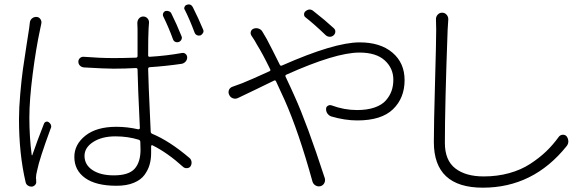

<svg xmlns="http://www.w3.org/2000/svg" viewBox="-20 -826 2707 884"><path d="M815.4 -660.2Q819.3 -652.3 815.4 -644Q811.5 -635.7 803.2 -632.8Q794.9 -629.9 787.1 -633.3Q779.3 -636.7 776.4 -645.5Q756.8 -699.2 731.4 -751Q728.5 -757.8 731.4 -765.1Q734.4 -772.5 742.2 -775.4Q750 -777.3 758.3 -773.9Q766.6 -770.5 769.5 -762.7Q793.9 -713.9 815.4 -660.2ZM117.2 -720.7Q118.2 -733.4 127.4 -741.2Q136.7 -749 149.4 -748Q160.2 -747.1 166.5 -737.3Q172.9 -727.5 169.9 -715.8Q167 -703.1 165 -692.4Q145.5 -602.5 130.4 -484.4Q115.2 -366.2 115.2 -284.2Q115.2 -195.3 126 -112.3Q126 -111.3 127.4 -110.8Q128.9 -110.4 128.9 -112.3Q151.4 -177.7 182.6 -256.8Q185.5 -263.7 192.4 -265.6Q199.2 -267.6 205.1 -262.7Q215.8 -254.9 215.8 -243.2Q215.8 -238.3 212.9 -233.4Q161.1 -92.8 151.4 -43Q145.5 -20.5 145.5 -5.9Q145.5 -2.9 146.5 0Q146.5 2.9 146.5 7.8Q148.4 17.6 142.1 24.9Q135.7 32.2 127 33.2Q125 33.2 124 33.2Q115.2 33.2 108.4 28.3Q99.6 22.5 97.7 11.7Q67.4 -118.2 67.4 -277.3Q67.4 -327.1 73.2 -394Q79.1 -460.9 85.4 -506.3Q91.8 -551.8 102.1 -617.7Q112.3 -683.6 114.3 -696.3Q116.2 -710 117.2 -720.7ZM627 -136.7Q627 -159.2 626 -172.9Q626 -179.7 619.1 -182.6Q568.4 -198.2 511.7 -198.2Q449.2 -198.2 409.2 -172.4Q369.1 -146.5 369.1 -108.4Q369.1 -67.4 405.8 -43Q442.4 -18.6 503.9 -18.6Q572.3 -18.6 599.6 -48.8Q627 -79.1 627 -136.7ZM817.4 -582Q827.1 -584 834.5 -577.6Q841.8 -571.3 841.8 -561.5Q841.8 -550.8 834.5 -542.5Q827.1 -534.2 816.4 -532.2Q743.2 -521.5 668.9 -516.6Q662.1 -515.6 662.1 -508.8Q662.1 -471.7 673.8 -220.7Q673.8 -212.9 680.7 -210Q760.7 -176.8 852.5 -98.6Q860.4 -91.8 861.8 -81.1Q863.3 -70.3 857.4 -60.5Q851.6 -52.7 841.8 -51.8Q832 -50.8 824.2 -56.6Q751 -123 681.6 -157.2Q679.7 -158.2 677.7 -156.7Q675.8 -155.3 675.8 -152.3Q675.8 -141.6 675.8 -121.1Q675.8 -92.8 668.9 -68.4Q662.1 -43.9 645.5 -21Q628.9 2 596.2 15.6Q563.5 29.3 516.6 29.3Q421.9 29.3 372.1 -6.3Q322.3 -42 322.3 -103.5Q322.3 -161.1 373.5 -201.7Q424.8 -242.2 515.6 -242.2Q566.4 -242.2 617.2 -230.5Q619.1 -230.5 621.6 -231.9Q624 -233.4 624 -236.3Q614.3 -437.5 613.3 -505.9Q613.3 -512.7 605.5 -512.7Q553.7 -509.8 502.9 -509.8Q463.9 -509.8 366.2 -515.6Q355.5 -516.6 348.1 -523.9Q340.8 -531.2 340.8 -542Q340.8 -551.8 348.1 -558.6Q355.5 -565.4 366.2 -564.5Q439.5 -558.6 504.9 -558.6Q541 -558.6 605.5 -560.5Q613.3 -560.5 613.3 -568.4V-692.4Q613.3 -710 612.3 -719.7Q612.3 -732.4 620.1 -741.2Q627.9 -750 639.6 -750Q651.4 -750 659.2 -741.2Q667 -732.4 666 -720.7Q665 -706.1 664.1 -693.4Q662.1 -662.1 662.1 -571.3Q662.1 -564.5 668.9 -564.5Q747.1 -569.3 817.4 -582ZM831.1 -780.3Q828.1 -784.2 828.1 -788.1Q828.1 -791 830.1 -794.9Q833 -801.8 839.8 -803.7Q844.7 -805.7 849.6 -805.7Q861.3 -805.7 868.2 -792Q892.6 -744.1 915 -690.4Q917 -686.5 917 -682.6Q917 -678.7 915 -674.8Q911.1 -667 903.3 -663.1Q899.4 -662.1 895.5 -662.1Q891.6 -662.1 886.7 -664.1Q878.9 -668 876 -675.8Q852.5 -738.3 831.1 -780.3Z M1516.6 -696.3Q1524.4 -689.5 1523.9 -679.7Q1523.4 -669.9 1515.6 -663.1Q1507.8 -656.2 1497.6 -656.7Q1487.3 -657.2 1479.5 -664.1Q1426.8 -714.8 1386.7 -746.1Q1379.9 -751 1379.9 -759.8Q1379.9 -768.6 1386.7 -774.4Q1396.5 -782.2 1405.8 -782.2Q1415 -782.2 1423.8 -774.4Q1476.6 -733.4 1516.6 -696.3ZM1138.7 -660.2Q1131.8 -669.9 1134.8 -680.2Q1137.7 -690.4 1148.4 -694.3Q1154.3 -696.3 1159.7 -696.3Q1165 -696.3 1170.9 -694.3Q1182.6 -690.4 1188.5 -679.7Q1199.2 -660.2 1208 -646.5Q1231.4 -602.5 1268.6 -527.3Q1271.5 -521.5 1278.3 -524.4Q1519.5 -630.9 1635.7 -630.9Q1731.4 -630.9 1787.1 -583.5Q1842.8 -536.1 1842.8 -457Q1842.8 -375 1789.6 -323.2Q1736.3 -271.5 1625 -271.5Q1567.4 -271.5 1504.9 -290Q1494.1 -293.9 1487.3 -303.7Q1480.5 -313.5 1481.4 -325.2Q1481.4 -334 1489.3 -338.9Q1497.1 -343.8 1506.8 -340.8Q1564.5 -319.3 1624 -319.3Q1670.9 -319.3 1704.6 -331.1Q1738.3 -342.8 1756.3 -363.3Q1774.4 -383.8 1782.7 -407.2Q1791 -430.7 1791 -459Q1791 -511.7 1751.5 -547.9Q1711.9 -584 1634.8 -584Q1525.4 -584 1298.8 -482.4Q1292 -479.5 1294.9 -472.7Q1322.3 -415 1335.9 -383.8Q1393.6 -256.8 1475.6 -4.9Q1478.5 6.8 1473.1 17.1Q1467.8 27.3 1456.1 31.2Q1451.2 32.2 1447.3 32.2Q1440.4 32.2 1433.6 28.3Q1422.9 22.5 1418.9 10.7Q1355.5 -218.8 1291 -364.3Q1260.7 -430.7 1251 -451.2Q1248 -458 1242.2 -455.1Q1211.9 -440.4 1155.8 -413.1Q1099.6 -385.7 1076.2 -375Q1064.5 -369.1 1052.2 -373.5Q1040 -377.9 1035.2 -389.6Q1032.2 -395.5 1032.2 -401.4Q1032.2 -406.2 1034.2 -412.1Q1039.1 -422.9 1050.8 -426.8Q1073.2 -434.6 1093.8 -442.4Q1135.7 -459 1220.7 -498Q1227.5 -501 1223.6 -507.8Q1189.5 -578.1 1162.1 -622.1Q1154.3 -637.7 1138.7 -660.2Z M1987.3 -735.4Q1986.3 -748 1994.6 -757.8Q2002.9 -767.6 2015.6 -767.6Q2028.3 -767.6 2036.6 -757.8Q2044.9 -748 2043.9 -735.4Q2042 -714.8 2041 -688.5Q2028.3 -342.8 2028.3 -168Q2028.3 -87.9 2076.2 -50.8Q2124 -13.7 2207 -13.7Q2269.5 -13.7 2324.2 -28.8Q2378.9 -43.9 2420.9 -71.3Q2462.9 -98.6 2494.1 -128.4Q2525.4 -158.2 2553.7 -197.3Q2560.5 -205.1 2571.3 -205.6Q2582 -206.1 2588.9 -198.2Q2596.7 -187.5 2596.7 -174.8Q2596.7 -163.1 2588.9 -153.3Q2435.5 38.1 2203.1 38.1Q1977.5 38.1 1977.5 -171.9Q1977.5 -253.9 1982.9 -444.3Q1988.3 -634.8 1988.3 -688.5Q1988.3 -716.8 1987.3 -735.4Z"/></svg>

Font: Gen Jyuu Gothic P Light
Style: Regular
Weight: 200
Designer: [Source Han Sans]
Ryoko NISHIZUKA  (kana & ideographs); Paul D. Hunt (Latin, Greek & Cyrillic); Wenlong ZHANG  (bopomofo
Version: Version 1.002.20150607